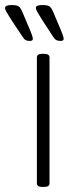

<svg xmlns="http://www.w3.org/2000/svg" viewBox="-56 -738 306 760"><path d="M112 2Q90 2 90 -12V-511Q90 -525 112 -525H118Q140 -525 140 -511V-12Q140 2 118 2ZM184 -576Q174 -576 167.5 -579Q161 -582 154 -593L111 -659Q100 -677 93 -688.5Q86 -700 86 -707Q86 -718 111 -718Q132 -718 139.5 -713Q147 -708 154 -692L184 -621Q187 -614 191.5 -602Q196 -590 196 -584Q196 -576 184 -576ZM62 -576Q52 -576 46 -579Q40 -582 33 -593L-11 -659Q-22 -677 -29 -688.5Q-36 -700 -36 -707Q-36 -718 -10 -718Q10 -718 17.5 -713Q25 -708 32 -692L62 -621Q65 -614 69.5 -602Q74 -590 74 -584Q74 -576 62 -576Z"/></svg>

Font: Asap Condensed ExtraLight
Style: Regular
Weight: 200
Width: 3
Designer: Pablo Cosgaya
Foundry: Omnibus-Type
Version: Version 3.001; ttfautohint (v1.8.4.7-5d5b)